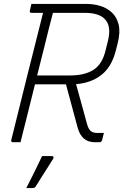

<svg xmlns="http://www.w3.org/2000/svg" viewBox="-20 -720 640 972"><path d="M84 0H45Q39 0 37.5 -3.5Q36 -7 37 -11Q77 -172 117 -333Q157 -494 198 -655H139Q133 -655 131.5 -658.5Q130 -662 131 -666Q133 -675 135 -683Q137 -691 139 -700H421Q454 -700 487.5 -690Q521 -680 546 -657Q571 -634 580.5 -596Q590 -558 576 -502L565 -459Q544 -380 492.5 -340Q441 -300 365 -294Q379 -244 393 -193Q407 -142 421 -91Q428 -66 439.5 -56.5Q451 -47 471 -47H506Q504 -37 501.5 -29Q499 -21 497 -11Q494 0 483 0H460Q393 0 373 -74L314 -293H157Q145 -245 133 -196.5Q121 -148 109 -100Q102 -74 96 -49Q90 -24 84 0ZM205 -485Q196 -448 186.5 -411.5Q177 -375 168 -338H334Q408 -338 452.5 -366Q497 -394 514 -463L525 -507Q547 -589 509 -625Q479 -655 408 -655H248Q237 -613 226 -570Q215 -527 205 -485ZM193 70H242Q248 70 250.5 74Q253 78 249 84Q231 113 218.5 132.5Q206 152 193.5 171.5Q181 191 162 222Q160 226 156 229Q152 232 145 232H113Q130 199 142.5 174Q155 149 167 124.5Q179 100 193 70Z"/></svg>

Font: Recursive Sn Lnr St Lt
Style: Italic
Weight: 300
Italic angle: -15°
Version: Version 1.079;hotconv 1.0.112;makeotfexe 2.5.65598; ttfautoh